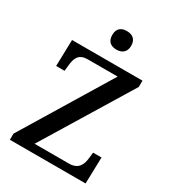

<svg xmlns="http://www.w3.org/2000/svg" viewBox="-218 -1047 1053 1167"><g transform="rotate(30 308.5 -464.0)"><path d="M324 -798C360 -798 391 -816 391 -863C391 -911 360 -928 324 -928C287 -928 258 -911 258 -863C258 -816 287 -798 324 -798ZM38 0H569L574 -185H515L510 -142C505 -96 487 -54 420 -54H180L556 -670V-714H62L57 -529H116L121 -575C126 -623 142 -660 203 -660H413L38 -43Z"/></g></svg>

Font: Noto Serif Oriya Medium
Style: Regular
Weight: 500
Designer: David Williams
Foundry: Google LLC, David Williams
Version: Version 1.051